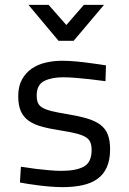

<svg xmlns="http://www.w3.org/2000/svg" viewBox="-20 -760 529 790"><path d="M414 -426Q382 -430 350 -434Q323 -437 293 -439.5Q263 -442 239 -442Q192 -442 161.5 -426.5Q131 -411 131 -367Q131 -349 136 -337Q141 -325 154.5 -317Q168 -309 192 -303Q216 -297 253 -291Q302 -283 336.5 -273Q371 -263 392.5 -247Q414 -231 423.5 -206.5Q433 -182 433 -146Q433 -102 419.5 -72Q406 -42 381 -24Q356 -6 319.5 2Q283 10 238 10Q214 10 183.5 7.5Q153 5 126 1Q94 -3 62 -9L66 -74Q98 -69 129 -65Q155 -62 183 -59.5Q211 -57 231 -57Q293 -57 325 -74.5Q357 -92 357 -143Q357 -162 351.5 -175Q346 -188 331.5 -196.5Q317 -205 292.5 -211Q268 -217 231 -223Q185 -230 152 -239Q119 -248 97.5 -263.5Q76 -279 65.5 -303Q55 -327 55 -364Q55 -405 70.5 -433Q86 -461 111 -478Q136 -495 168.5 -502.5Q201 -510 235 -510Q263 -510 295 -507Q327 -504 354 -500Q386 -496 416 -491ZM97 -740H180L253 -657L325 -740H408L283 -592H221Z"/></svg>

Font: TitilliumText22L 400 wt
Style: 400 wt
Weight: 400
Designer: Campivisivi
Foundry: Campivisivi
Version: 1.000